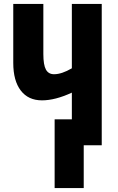

<svg xmlns="http://www.w3.org/2000/svg" viewBox="-20 -734 596 970"><path d="M494 0H403V216H256V-131H343V-266Q259 -227 192 -227Q123 -227 85 -276.5Q47 -326 47 -416V-714H199V-461Q199 -406 212 -382.5Q225 -359 253 -359Q292 -359 343 -389V-714H494Z"/></svg>

Font: Noto Sans ExtraCondensed ExtraBold
Style: Regular
Weight: 800
Width: 2
Designer: Monotype Design Team
Foundry: Monotype Imaging Inc.
Version: Version 2.013; ttfautohint (v1.8.4.7-5d5b)